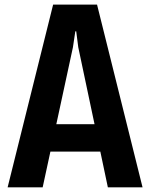

<svg xmlns="http://www.w3.org/2000/svg" viewBox="-20 -804 644 824"><path d="M442.9 0H591.8L396.5 -784.2H208L12.7 0H163.1L196.3 -153.3H410.6ZM221.7 -271 293 -601.1 303.2 -669.4H307.1L315.9 -601.1L385.7 -271Z"/></svg>

Font: Decalotype SemiBold
Style: Regular
Weight: 600
Designer: Alfredo Marco Pradil
Foundry: Alfredo Marco Pradil
Version: Version 1.0